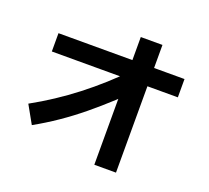

<svg xmlns="http://www.w3.org/2000/svg" viewBox="-138 -974 1275 1174"><g transform="rotate(20 500.0 -386.5)"><path d="M144 -68 79 -184Q224 -264 357 -367Q490 -470 614 -598L706 -517Q576 -383 435.5 -267.5Q295 -152 144 -68ZM586 29V-802H727V29ZM105 -533V-652H925V-533Z"/></g></svg>

Font: Murecho Thin SemiBold
Style: Regular
Weight: 600
Version: Version 1.010